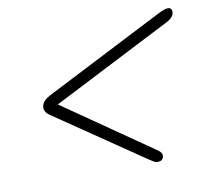

<svg xmlns="http://www.w3.org/2000/svg" viewBox="-58 -624 605 566"><g transform="rotate(-10 245.0 -341.5)"><path d="M388.5 -134Q385.5 -121.5 371 -121.5Q364.5 -121.5 359 -125Q353.5 -128.5 345.5 -133.5L80.5 -314Q63 -326 67 -343.5Q71 -359 93.5 -370.5L448.5 -552Q458.5 -557 465.8 -559.8Q473 -562.5 479 -562.5Q486 -562.5 488.8 -557Q491.5 -551.5 489.5 -544Q486.5 -532 468 -522.5L110 -339.5L377.5 -154.5Q391 -145 388.5 -134Z"/></g></svg>

Font: Fraunces 144pt Soft
Style: Italic
Weight: 400
Italic angle: -16°
Version: Version 1.000;[b76b70a41]